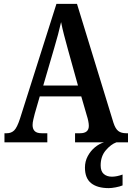

<svg xmlns="http://www.w3.org/2000/svg" viewBox="-20 -734 680 990"><path d="M3 0V-47H15Q38 -47 53 -61.5Q68 -76 83 -122L271 -714H377L565 -101Q575 -70 590 -58.5Q605 -47 631 -47H640V0H367V-47H393Q438 -47 438 -85Q438 -96 435 -110.5Q432 -125 428 -137L399 -237H185L159 -147Q156 -135 152 -118.5Q148 -102 148 -89Q148 -69 159 -58Q170 -47 195 -47H224V0ZM203 -293H382L330 -480Q319 -520 310 -554.5Q301 -589 295 -620Q281 -558 260 -488ZM541 236Q482 236 450 210.5Q418 185 418 130Q418 98 432.5 71Q447 44 469.5 25.5Q492 7 516 0H580Q552 10 525.5 41Q499 72 499 119Q499 149 515 163Q531 177 557 177Q582 177 612 166V222Q598 228 576.5 232Q555 236 541 236Z"/></svg>

Font: Noto Serif Myanmar Cond SemBd
Style: Regular
Weight: 600
Width: 3
Designer: Ben Mitchell and the Monotype Design Team
Foundry: Monotype Imaging Inc.
Version: Version 2.106; ttfautohint (v1.8.4.7-5d5b)